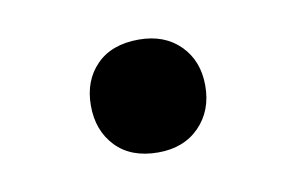

<svg xmlns="http://www.w3.org/2000/svg" viewBox="-33 -448 377 243"><g transform="rotate(-10 155.0 -326.5)"><path d="M155 -254Q120 -254 100.5 -274.5Q81 -295 81 -327Q81 -359 100.5 -379Q120 -399 155 -399Q188 -399 208 -379Q228 -359 228 -327Q228 -295 208 -274.5Q188 -254 155 -254Z"/></g></svg>

Font: Baloo Bhaijaan 2 Medium
Style: Regular
Weight: 500
Designer: Sanskriti Dholi, Noopur Datye and Ek Type
Foundry: Ek Type
Version: Version 1.701